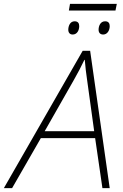

<svg xmlns="http://www.w3.org/2000/svg" viewBox="-71 -981 641 1001"><path d="M288 -926H531L538 -961H294ZM308 -801C331 -801 342 -823 342 -845C342 -860 335 -870 318 -870C294 -870 285 -845 285 -826C285 -811 293 -801 308 -801ZM467 -801C489 -801 501 -823 501 -845C501 -860 494 -870 477 -870C452 -870 443 -845 443 -826C443 -811 451 -801 467 -801ZM-51 0H-8L142 -261H425L463 0H501L399 -716H360ZM162 -297 314 -564C334 -599 353 -635 369 -669H371C374 -635 378 -595 383 -565L420 -297Z"/></svg>

Font: Noto Sans ExtraLight
Style: Italic
Weight: 200
Italic angle: -12°
Designer: Monotype Design Team
Foundry: Monotype Imaging Inc.
Version: Version 2.013